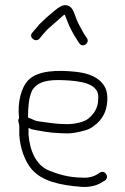

<svg xmlns="http://www.w3.org/2000/svg" viewBox="-20 -727 488 747"><path d="M133 -576 141 -586C151.8 -598 154.8 -602.8 165 -613C184.8 -630 203.8 -647.9 224 -665C226.7 -667.7 229.3 -669.3 232 -670L236 -660C242.2 -644.4 248.8 -626.2 257 -611L269 -589C273.7 -581 278.3 -573.7 283 -567L289 -558C301.4 -539.3 331.1 -559.3 318 -579L312 -588C308 -593.3 304.3 -599.3 301 -606L289 -628C285 -635.3 281.3 -643 278 -651C268.2 -674.6 263.7 -707 233 -707C216 -707 192.2 -685.6 181 -676L160 -658C152 -650 145.3 -643.7 140 -639C128.9 -629.3 124.8 -620.8 114 -610L106 -600C89.7 -583.7 116.8 -559.8 133 -576ZM90 -269C90 -270.3 89.7 -271.3 89 -272C89 -309.3 92.2 -347.5 104 -373C124.7 -411 168.9 -417.7 228 -415C288 -412.3 369.8 -404.7 362 -342C362 -304.2 343.3 -281.9 323 -265C306.3 -251.7 270.3 -244 241 -244C200.3 -244 165.2 -250.2 129 -255C110.2 -258.1 105.3 -265.2 90 -269ZM91 -230C92.3 -229.3 94 -228.3 96 -227C108.6 -220.7 135.7 -218.8 152 -215L182 -211C201.7 -209.7 221.8 -208 242 -208C252 -208 262.3 -209 273 -211C301 -216.6 327.4 -221.4 345 -237C362.3 -249.4 373.7 -261.9 384 -281.5C397.8 -307.8 404.6 -358.8 388 -388.5C367 -426.1 325.1 -442.7 272 -448C201.2 -455.1 130.7 -452.5 93 -418C62.7 -390 47.4 -329 54 -270V-267C47 -256.5 55 -249 55 -236V-202C58.2 -150.5 76.6 -100.5 102 -70C142.5 -21.4 214.4 -6.4 297 0C330.2 2.4 360.9 -6.1 380 -20L389 -25C407.2 -40.2 387.4 -67.9 368 -55C351.5 -42.7 328.8 -33.3 299 -36C248 -36 204 -49.6 167 -65C120 -86.4 95.5 -140.9 91 -204Z"/></svg>

Font: HoneyBee
Style: Lit
Weight: 300
Foundry: Cannot Into Space Fonts
Version: Version 0.89